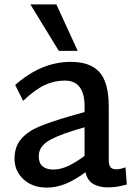

<svg xmlns="http://www.w3.org/2000/svg" viewBox="-20 -840 610 872"><path d="M46 0ZM556 -2Q529 5 511 8Q493 11 470 11Q430 11 403.5 -4.5Q377 -20 368 -58Q323 -24 280 -6Q237 12 192 12Q128 12 87 -25.5Q46 -63 46 -119Q46 -173 75 -207.5Q104 -242 155.5 -264Q207 -286 300 -313L364 -331V-361Q364 -413 342.5 -443.5Q321 -474 274 -474Q227 -474 183.5 -454Q140 -434 85 -382L49 -454Q167 -559 302 -559Q390 -559 432 -512Q474 -465 474 -355V-112Q474 -90 482 -80.5Q490 -71 508 -71Q525 -71 550 -80ZM222 -70Q254 -70 288 -85.5Q322 -101 364 -132V-262L317 -248Q227 -220 191.5 -194.5Q156 -169 156 -130Q156 -99 173.5 -84.5Q191 -70 222 -70ZM118 -820H236L333 -609H247Z"/></svg>

Font: Martel Sans SemiBold
Style: Regular
Weight: 600
Designer: Dan Reynolds and Mathieu Réguer
Foundry: Dan Reynolds and Mathieu Réguer
Version: Version 1.002; ttfautohint (v1.1) -l 5 -r 5 -G 72 -x 0 -D la